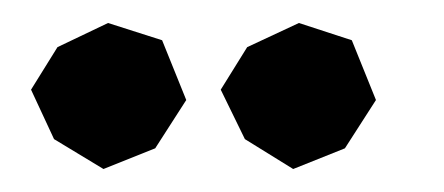

<svg xmlns="http://www.w3.org/2000/svg" viewBox="-20 -732 386 167"><path d="M30 -691 74 -712 121 -697 142 -645 115 -603 70 -585 27 -611 7 -654ZM195 -691 240 -712 286 -697 307 -645 280 -603 235 -585 193 -611 172 -654Z"/></svg>

Font: Alike Angular
Style: Regular
Weight: 400
Designer: Sveta Sebyakina
Foundry: Cyreal (www.cyreal.org)
Version: Version 1.300; ttfautohint (v1.8.4.7-5d5b)